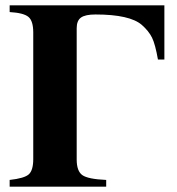

<svg xmlns="http://www.w3.org/2000/svg" viewBox="-20 -696 660 716"><path d="M593 -676V-474H569Q559 -531 547 -555.5Q535 -580 509 -603Q464 -642 336 -642Q298 -642 282 -630.5Q266 -619 266 -591V-101Q266 -58 287 -43Q308 -28 376 -25V0H16V-25Q71 -31 87.5 -46Q104 -61 104 -103V-575Q104 -618 86 -633Q68 -648 16 -651V-676Z"/></svg>

Font: STIX MathJax Main
Style: Bold
Weight: 700
Designer: MicroPress Inc., with final additions and corrections provided by Coen Hoffman, Elsevier (retired)
Version: Version 1.1.1